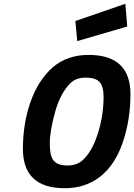

<svg xmlns="http://www.w3.org/2000/svg" viewBox="-20 -982 709 1014"><path d="M243 -225C243 -271 253 -327 272 -394C291 -460 318 -509 351 -542C351 -542 351 -542 351 -542C371 -562 398 -572 433 -572C468 -572 492 -564 506 -549C520 -533 527 -507 527 -470C527 -470 527 -470 527 -470C527 -409 518 -347 499 -284C480 -221 454 -173 423 -142C423 -142 423 -142 423 -142C400 -119 372 -108 338 -108C303 -108 279 -116 265 -132C250 -147 243 -178 243 -225ZM669 -484C669 -484 669 -484 669 -484C669 -623 595 -692 448 -692C448 -692 448 -692 448 -692C373 -692 309 -670 258 -626C207 -581 168 -520 141 -443C114 -366 101 -283 101 -196C101 -196 101 -196 101 -196C101 -57 175 12 322 12C322 12 322 12 322 12C394 12 456 -8 509 -49C561 -90 601 -150 628 -229C655 -308 669 -393 669 -484ZM652 -842C652 -842 642 -962 642 -962C642 -962 378 -871 378 -871C378 -871 388 -765 388 -765C388 -765 652 -842 652 -842Z"/></svg>

Font: My Font
Style: Bold Italic
Weight: 500
Version: Version 0.001